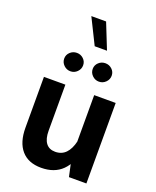

<svg xmlns="http://www.w3.org/2000/svg" viewBox="-177 -1090 968 1194"><g transform="rotate(20 307.0 -492.5)"><path d="M381 -819.6 313.5 -988.7H215.8L299.6 -819.6ZM542.9 -532.8H400.6V-123.5L427.5 0H542.9ZM68.1 -197.3Q68.1 -100 113.3 -47.7Q158.6 4.7 244.1 4.7Q331.4 4.7 383 -46.2Q434.6 -97.1 457.1 -204.8L401.3 -227.7Q388.9 -174.4 361.9 -146.6Q334.8 -118.7 292.2 -118.7Q251.9 -118.7 230.9 -146.7Q210 -174.6 210 -227.6V-532.8H68.1ZM147.5 -683.2Q147.5 -658 166.1 -639.8Q184.7 -621.5 210.3 -621.5Q236 -621.5 254.3 -639.8Q272.7 -658 272.7 -683.2Q272.7 -708.4 254.3 -725.8Q236 -743.2 210.3 -743.2Q184.7 -743.2 166.1 -725.8Q147.5 -708.4 147.5 -683.2ZM336.1 -683.2Q336.1 -658 354.7 -639.8Q373.3 -621.5 398.8 -621.5Q424.5 -621.5 443.1 -639.8Q461.6 -658 461.6 -683.2Q461.6 -708.4 443.1 -725.8Q424.5 -743.2 398.8 -743.2Q373.3 -743.2 354.7 -725.8Q336.1 -708.4 336.1 -683.2Z"/></g></svg>

Font: Estedad-FD VF
Style: Regular
Weight: 100
Designer: Amin Abedi
Version: Version 7.3